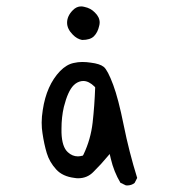

<svg xmlns="http://www.w3.org/2000/svg" viewBox="-20 -566 540 587"><path d="M368.2 1Q382.3 1 391.6 -6.8L399.4 -22Q374.5 -102.1 358.2 -183.3Q341.8 -264.6 326.2 -306.2Q309.1 -352.1 297.1 -361.6Q285.2 -371.1 257.3 -374.5Q244.6 -376.5 231.4 -376.5Q218.3 -376.5 205.6 -373.5Q183.6 -369.1 163.6 -348.6Q122.1 -305.2 110.8 -230Q107.4 -209 107.4 -191.2Q107.4 -173.3 109.9 -158.7Q114.7 -125.5 123 -97.9Q131.3 -70.3 151.9 -47.9Q171.4 -26.4 208 -22Q213.4 -21 218.8 -21Q247.1 -21 266.1 -41Q291.5 -66.4 305.7 -84L315.4 -95.2L318.8 -80.6Q328.1 -41 348.1 -7.3L364.3 0.5Q366.2 1 368.2 1ZM218.3 -87.9Q201.2 -87.9 187.5 -100.6Q169.4 -116.7 168 -160.6Q168 -167 168 -172.9Q168 -208 175.3 -239.3Q187.5 -287.6 205.1 -305.2Q215.3 -315.4 228.5 -317.9Q231.4 -318.4 234.9 -318.4Q251.5 -318.4 269 -301.3L271 -298.8Q269 -242.7 263.2 -191.2Q257.3 -139.6 235.4 -93.8L233.4 -90.3Q224.1 -87.9 218.3 -87.9ZM283.2 -486.8Q284.7 -492.2 284.7 -497.1Q284.7 -513.7 270 -527.8Q257.3 -541 238.3 -544.9Q232.9 -546.4 228 -546.4Q213.9 -546.4 202.6 -534.7Q185.1 -517.1 185.1 -496.6Q185.1 -477.5 202.6 -460Q215.3 -446.8 231 -443.8Q255.9 -443.8 267.3 -455.3Q278.8 -466.8 283.2 -486.8Z"/></svg>

Font: Bakudai
Style: ExtraLight
Weight: 200
Version: Version 1.48